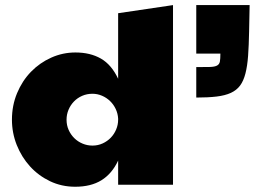

<svg xmlns="http://www.w3.org/2000/svg" viewBox="-20 -710 979 738"><path d="M734.4 -452.1Q768.1 -452.1 786.6 -452.6Q805.2 -453.1 814.2 -458Q823.2 -462.9 825.2 -473.4Q827.1 -483.9 827.1 -503.9H734.4V-690.4H939.5L937.5 -588.9Q936.5 -535.2 933.6 -495.4Q930.7 -455.6 923.3 -427.2Q916 -398.9 902.8 -381.1Q889.6 -363.3 867.4 -353Q845.2 -342.8 812.5 -338.9Q779.8 -335 734.4 -335ZM270 -508.3Q326.7 -508.3 367.7 -484.9Q408.7 -461.4 434.1 -407.2V-659.2L645 -690.4V0H434.1V-92.8Q410.6 -42.5 370.1 -17.3Q329.6 7.8 269 7.8Q216.8 7.8 172.4 -13.4Q127.9 -34.7 95.5 -70.3Q63 -106 44.4 -152.6Q25.9 -199.2 25.9 -250Q25.9 -304.7 45.7 -352.1Q65.4 -399.4 99.1 -434.1Q132.8 -468.8 177 -488.5Q221.2 -508.3 270 -508.3ZM434.1 -253.9Q433.1 -273.4 424.8 -291Q416.5 -308.6 403.1 -321.5Q389.6 -334.5 372.1 -342Q354.5 -349.6 335.4 -349.6Q314 -349.6 295.7 -341.6Q277.3 -333.5 264.2 -319.8Q251 -306.2 243.4 -288.1Q235.8 -270 235.8 -250Q235.8 -228.5 243.9 -210.4Q252 -192.4 265.6 -179Q279.3 -165.5 297.4 -158Q315.4 -150.4 335.4 -150.4Q356.4 -150.4 374.5 -158.7Q392.6 -167 405.8 -180.7Q418.9 -194.3 426.5 -212.4Q434.1 -230.5 434.1 -250Z"/></svg>

Font: Paytone One
Style: Regular
Weight: 400
Designer: vernon adams
Foundry: vernon adams
Version: 1.000